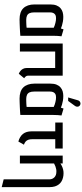

<svg xmlns="http://www.w3.org/2000/svg" viewBox="623 -1372 962 2248"><g transform="rotate(90 1104.0 -248.0)"><path d="M405 -487 324 -511Q320 -501 317 -490.5Q314 -480 314 -480Q300 -486 279 -492.5Q258 -499 232 -503.5Q206 -508 177 -508Q148 -508 122 -500.5Q96 -493 75.5 -475Q55 -457 43.5 -428Q32 -399 32 -355V-170Q32 -128 43.5 -95Q55 -62 76.5 -40Q98 -18 131 -7Q164 4 207 4Q226 4 251.5 3Q277 2 303 1Q329 0 350.5 -1.5Q372 -3 385.5 -4Q399 -5 399 -5V-393Q399 -417 400.5 -441.5Q402 -466 405 -487ZM125 -167V-352Q125 -377 132.5 -391.5Q140 -406 151 -413Q162 -420 174 -421.5Q186 -423 195 -423Q205 -423 218.5 -421.5Q232 -420 247 -416Q262 -412 277 -407.5Q292 -403 305 -396V-79Q299 -78 289 -77Q279 -76 267 -75.5Q255 -75 241 -74.5Q227 -74 213 -74Q184 -74 164 -83Q144 -92 134.5 -112.5Q125 -133 125 -167Z M866 -94V-501H490V0H583V-413H776V-82Q776 -54 786.5 -35.5Q797 -17 810.5 -6.5Q824 4 834.5 8.5Q845 13 844 13L896 -50Q884 -58 875 -68.5Q866 -79 866 -94Z M1332 -487 1251 -511Q1247 -501 1244 -490.5Q1241 -480 1241 -480Q1227 -486 1206 -492.5Q1185 -499 1159 -503.5Q1133 -508 1104 -508Q1075 -508 1049 -500.5Q1023 -493 1002.5 -475Q982 -457 970.5 -428Q959 -399 959 -355V-170Q959 -128 970.5 -95Q982 -62 1003.5 -40Q1025 -18 1058 -7Q1091 4 1134 4Q1153 4 1178.5 3Q1204 2 1230 1Q1256 0 1277.5 -1.5Q1299 -3 1312.5 -4Q1326 -5 1326 -5V-393Q1326 -417 1327.5 -441.5Q1329 -466 1332 -487ZM1052 -167V-352Q1052 -377 1059.5 -391.5Q1067 -406 1078 -413Q1089 -420 1101 -421.5Q1113 -423 1122 -423Q1132 -423 1145.5 -421.5Q1159 -420 1174 -416Q1189 -412 1204 -407.5Q1219 -403 1232 -396V-79Q1226 -78 1216 -77Q1206 -76 1194 -75.5Q1182 -75 1168 -74.5Q1154 -74 1140 -74Q1111 -74 1091 -83Q1071 -92 1061.5 -112.5Q1052 -133 1052 -167ZM1218 -642Q1226 -652 1228.5 -664Q1231 -676 1226.5 -687Q1222 -698 1211 -704Q1200 -711 1187.5 -709Q1175 -707 1166 -699Q1157 -691 1154 -678L1121 -565H1162Z M1610 -143V-414H1719V-501H1415V-414H1518V-133Q1518 -104 1525.5 -79.5Q1533 -55 1548 -36Q1563 -17 1585.5 -3.5Q1608 10 1637 18L1674 -47Q1651 -55 1637 -67.5Q1623 -80 1616.5 -98.5Q1610 -117 1610 -143Z M2080 -344V190L2171 213V-346Q2171 -383 2162.5 -410Q2154 -437 2138.5 -456.5Q2123 -476 2103 -487.5Q2083 -499 2058.5 -505Q2034 -511 2007 -511Q1984 -511 1963 -505.5Q1942 -500 1924 -491.5Q1906 -483 1894 -474V-501H1802V0H1894V-400Q1912 -410 1928.5 -416Q1945 -422 1961 -425Q1977 -428 1992 -427Q2011 -427 2027 -421.5Q2043 -416 2054.5 -405.5Q2066 -395 2073 -379.5Q2080 -364 2080 -344Z"/></g></svg>

Font: Advent Pro SemiBold
Style: Regular
Weight: 600
Designer: VivaRado, Andreas Kalpakidis
Foundry: VivaRado, Andreas Kalpakidis
Version: Version 3.000